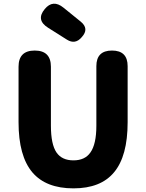

<svg xmlns="http://www.w3.org/2000/svg" viewBox="-20 -1022 803 1056"><path d="M384 14Q233 14 158 -74Q82 -164 82 -350V-655Q82 -744 171 -744Q260 -744 260 -655V-331Q260 -228 291 -183Q321 -140 384 -140Q447 -140 477 -183Q510 -229 510 -331V-537V-658Q510 -744 596 -744Q682 -744 682 -658V-350Q682 -163 607 -74Q534 14 384 14ZM348 -804 245 -869Q176 -912 226 -972Q271 -1027 329 -980L371 -946L424 -903Q472 -864 430 -818Q394 -775 348 -804Z"/></svg>

Font: GenSenRounded TW H
Style: Regular
Weight: 900
Version: Version 1.501;PS 1;hotconv 16.6.51;makeotf.lib2.5.65220